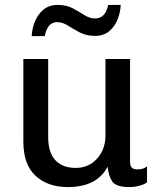

<svg xmlns="http://www.w3.org/2000/svg" viewBox="-20 -751 640 781"><path d="M256 10Q174 10 124.5 -36Q75 -82 75 -175V-511H176V-194Q176 -130 205.5 -99Q235 -68 288 -68Q341 -68 375 -106Q409 -144 409 -200V-511H509V-92Q509 -62 537 -62Q547 -62 557 -64Q567 -66 578 -74V-9Q565 0 545.5 5Q526 10 506 10Q452 10 436.5 -13Q421 -36 418 -73Q374 10 256 10ZM109 -604Q110 -634 122 -663.5Q134 -693 157 -712Q180 -731 215 -731Q251 -731 276.5 -717Q302 -703 323.5 -689.5Q345 -676 366 -676Q389 -676 402 -690.5Q415 -705 420 -731H471Q470 -702 458.5 -672.5Q447 -643 424 -624Q401 -605 367 -605Q331 -605 304.5 -619Q278 -633 256 -647Q234 -661 212 -661Q173 -661 162 -604Z"/></svg>

Font: Chivo Mono
Style: Regular
Weight: 400
Monospace: yes
Designer: Hector Gatti
Foundry: Omnibus-Type
Version: Version 1.008; ttfautohint (v1.8.4.7-5d5b)